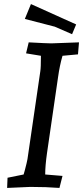

<svg xmlns="http://www.w3.org/2000/svg" viewBox="-20 -918 408 943"><path d="M368 -710 363 -651 287 -644Q273 -596 265 -538L211 -167Q202 -104 202 -61L287 -54L272 5Q208 0 129 0L15 5L17 -45L96 -61Q97 -65 102 -82Q113 -124 115 -137L178 -568Q181 -585 181 -644L108 -656L121 -710Q212 -705 232 -705ZM102 -825 132 -898 354 -798 334 -750 249 -787Z"/></svg>

Font: Andada SC
Style: Italic
Weight: 400
Italic angle: -8.29999°
Designer: Carolina Giovagnoli
Foundry: Carolina Giovagnoli
Version: Version 1.003